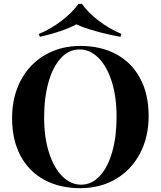

<svg xmlns="http://www.w3.org/2000/svg" viewBox="-20 -960 832 994"><path d="M43 0ZM608.9 -784.2 604 -769.5Q539.6 -780.8 476.1 -798.6Q412.6 -816.4 375 -834Q343.8 -816.4 291.3 -798.6Q238.8 -780.8 186 -769.5L181.2 -784.2Q245.1 -811 299.6 -853Q354 -895 386.2 -939.9H404.3Q435.1 -895.5 489.7 -853.5Q544.4 -811.5 608.9 -784.2ZM749.5 -359.9Q749.5 -249.5 704.3 -164.6Q659.2 -79.6 578.9 -32.7Q498.5 14.2 395.5 14.2Q289.6 14.2 209.7 -28.8Q129.9 -71.8 86.2 -153.6Q42.5 -235.4 42.5 -348.1Q42.5 -458.5 87.4 -543.5Q132.3 -628.4 212.9 -675.3Q293.5 -722.2 396.5 -722.2Q502.4 -722.2 582 -679.2Q661.6 -636.2 705.6 -554.4Q749.5 -472.7 749.5 -359.9ZM208.5 -352.1Q208.5 -248.5 233.9 -169.2Q259.3 -89.8 303 -46.9Q346.7 -3.9 399.4 -3.9Q454.6 -3.9 496.3 -48.6Q538.1 -93.3 560.8 -173.1Q583.5 -252.9 583.5 -356Q583.5 -460 558.1 -539.1Q532.7 -618.2 489 -661.1Q445.3 -704.1 392.1 -704.1Q336.9 -704.1 295.4 -659.4Q253.9 -614.7 231.2 -534.9Q208.5 -455.1 208.5 -352.1Z"/></svg>

Font: TypoPRO Playfair Display SC
Style: Bold
Weight: 700
Designer: Claus Eggers Sørensen
Foundry: Claus Eggers Sørensen
Version: Version 1.004;PS 001.004;hotconv 1.0.70;makeotf.lib2.5.58329